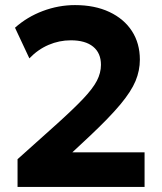

<svg xmlns="http://www.w3.org/2000/svg" viewBox="-20 -735 637 755"><path d="M49 0V-109L198 -242.5Q267 -304.5 306 -345.5Q345 -386.5 361 -417.5Q377 -448.5 377 -480Q377 -526.5 346.2 -551.5Q315.5 -576.5 258.5 -576.5Q213 -576.5 171 -558.5Q129 -540.5 95.5 -505.5L39 -626Q86.5 -668.5 148.5 -691.8Q210.5 -715 275 -715Q352.5 -715 410 -688Q467.5 -661 498.8 -612.8Q530 -564.5 530 -500.5Q530 -457.5 513 -416.5Q496 -375.5 453.2 -324.2Q410.5 -273 333 -200L264.5 -136H548.5V0Z"/></svg>

Font: Geologica Cursive
Style: Bold
Weight: 700
Designer: Sindre Bremnes, Frode Helland
Foundry: Monokrom Skriftforlag AS
Version: Version 1.010;gftools[0.9.28]